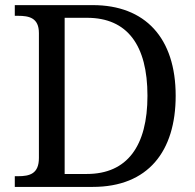

<svg xmlns="http://www.w3.org/2000/svg" viewBox="-20 -734 767 754"><path d="M669.9 -357.9C669.9 -585 550.3 -713.9 344.2 -713.9H38.1V-671.9H50.8C94.2 -671.9 132.8 -664.1 132.8 -604V-113.8C132.8 -51.8 97.2 -42 50.8 -42H38.1V0H344.2C561.5 0 669.9 -139.6 669.9 -357.9ZM233.9 -50.8V-664.1H321.8C480 -664.1 559.1 -556.6 559.1 -357.9C559.1 -161.1 480 -50.8 320.8 -50.8Z"/></svg>

Font: The Erased English
Style: Regular
Weight: 400
Designer: Monotype Design team + ligartures altered by 180 Amsterdam
Foundry: Monotype Imaging Inc.
Version: Version 1.030;Glyphs 3.1.2 (3151)